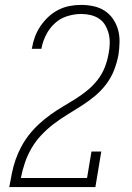

<svg xmlns="http://www.w3.org/2000/svg" viewBox="-20 -763 540 783"><path d="M18 0V-1Q23 -29 28.5 -56.5Q34 -84 43.5 -111.5Q53 -139 67 -165Q81 -191 99.5 -214.5Q118 -238 140.5 -258.5Q163 -279 187.5 -296.5Q212 -314 237.5 -329Q263 -344 288.5 -360Q314 -376 337.5 -395.5Q361 -415 379 -438.5Q397 -462 407.5 -489Q418 -516 423 -545Q423 -545 423 -545Q423 -545 423 -545Q427 -565 427.5 -585.5Q428 -606 423.5 -624.5Q419 -643 409.5 -659.5Q400 -676 384.5 -686.5Q369 -697 350 -701.5Q331 -706 311 -706Q283 -706 254 -697Q225 -688 203 -667.5Q181 -647 167.5 -620Q154 -593 149 -565Q149 -564 149 -564Q149 -564 149 -564H109Q109 -564 109.5 -564.5Q110 -565 110 -565Q114 -589 122 -611.5Q130 -634 144 -655Q158 -676 176.5 -693.5Q195 -711 217.5 -722.5Q240 -734 263.5 -738.5Q287 -743 311 -743Q337 -743 362 -737.5Q387 -732 407 -719Q427 -706 441 -685.5Q455 -665 461.5 -641.5Q468 -618 467.5 -591.5Q467 -565 463 -539Q457 -507 445 -476.5Q433 -446 413 -419.5Q393 -393 366.5 -371Q340 -349 311.5 -331Q283 -313 254.5 -295.5Q226 -278 199 -257.5Q172 -237 148.5 -212Q125 -187 108.5 -158.5Q92 -130 81.5 -99Q71 -68 65 -37H335L353 -145H393L369 0Z"/></svg>

Font: Iosevka Slab XLtObl
Style: Regular
Weight: 200
Italic angle: -9°
Monospace: yes
Designer: Belleve Invis
Foundry: Belleve Invis
Version: Version 11.1.1; ttfautohint (v1.8.3)